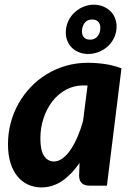

<svg xmlns="http://www.w3.org/2000/svg" viewBox="-20 -791 566 818"><path d="M14 0ZM435.5 0H362Q349 0 340.2 -3.5Q331.5 -7 326.2 -13Q321 -19 319 -27Q317 -35 317 -44.5L319 -97Q286 -48.5 245.2 -20.5Q204.5 7.5 155.5 7.5Q127 7.5 101.2 -3.8Q75.5 -15 56 -37.8Q36.5 -60.5 25.2 -95.2Q14 -130 14 -176.5Q14 -223 25.5 -266.8Q37 -310.5 58.5 -349Q80 -387.5 110.8 -419.8Q141.5 -452 179.2 -475Q217 -498 261.2 -510.8Q305.5 -523.5 354.5 -523.5Q390.5 -523.5 426.5 -518.2Q462.5 -513 497.5 -500ZM210 -103Q228.5 -103 246.8 -116.5Q265 -130 281 -153.5Q297 -177 310.5 -208.5Q324 -240 334 -276.5L353 -426.5Q348 -427 343.5 -427Q339 -427 335 -427Q295 -427 261.5 -409Q228 -391 203.8 -360Q179.5 -329 165.8 -288Q152 -247 152 -201.5Q152 -149.5 168 -126.2Q184 -103 210 -103ZM261 -664.5Q263.5 -688.5 274.5 -708.2Q285.5 -728 301.8 -741.8Q318 -755.5 338.2 -763.2Q358.5 -771 379.5 -771Q401 -771 419.8 -763.2Q438.5 -755.5 452 -741.8Q465.5 -728 472 -708.2Q478.5 -688.5 476 -664.5Q473 -641 462 -622Q451 -603 434.5 -589.5Q418 -576 397.5 -568.5Q377 -561 355.5 -561Q334.5 -561 316 -568.5Q297.5 -576 284.5 -589.5Q271.5 -603 265 -622Q258.5 -641 261 -664.5ZM329.5 -664.5Q327.5 -645.5 336 -633.8Q344.5 -622 364 -622Q381.5 -622 393.2 -633.8Q405 -645.5 407 -664.5Q409.5 -684.5 400.2 -696.2Q391 -708 373.5 -708Q354 -708 343 -696.2Q332 -684.5 329.5 -664.5Z"/></svg>

Font: Lato Heavy
Style: Italic
Weight: 800
Italic angle: -7°
Designer: Lukasz Dziedzic
Foundry: tyPoland Lukasz Dziedzic
Version: Version 2.007; 2014-02-27